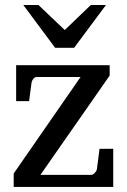

<svg xmlns="http://www.w3.org/2000/svg" viewBox="-20 -740 502 760"><path d="M34.2 0V-53.2L298.8 -435.1H125Q117.7 -435.1 112.1 -428Q106.4 -420.9 105 -414.1L95.2 -339.8H43.9V-481.9H414.1V-440.9L140.1 -47.9H341.8Q345.2 -47.9 348.9 -50.3Q352.5 -52.7 355.7 -56.2Q358.9 -59.6 361.1 -63.7Q363.3 -67.9 363.8 -71.8L374 -150.9H428.2V0ZM273.4 -550.8H198.2L72.3 -720.2H132.3L236.3 -621.1L339.4 -720.2H399.4Z"/></svg>

Font: Tagmukay Beta
Style: Regular
Weight: 400
Designer: Peter Martin
Foundry: SIL International
Version: Version 2.000; dev 82b92eM